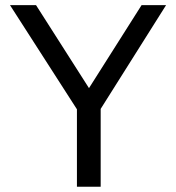

<svg xmlns="http://www.w3.org/2000/svg" viewBox="-20 -711 670 731"><path d="M272.9 0V-294.9L18.1 -691.4H117.2L318.8 -375.5L519 -691.4H612.3L363.3 -296.4V0Z"/></svg>

Font: Spinnaker
Style: Regular
Weight: 400
Designer: Elena Albertoni
Foundry: Elena Albertoni
Version: Version 1.001